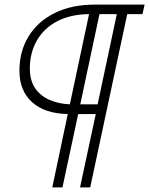

<svg xmlns="http://www.w3.org/2000/svg" viewBox="-20 -730 645 830"><path d="M64 -424Q64 -509 104 -573.5Q144 -638 217 -674Q290 -710 389 -710H605L596 -669H530L370 80H326L394 -237H318L250 80H206L273 -237Q173 -239 118.5 -288.5Q64 -338 64 -424ZM109 -434Q109 -382 132 -348.5Q155 -315 194.5 -298Q234 -281 282 -279L365 -669Q284 -668 227 -638Q170 -608 139.5 -555Q109 -502 109 -434ZM485 -669H410L327 -279H402Z"/></svg>

Font: Raleway Light
Style: Italic
Weight: 300
Italic angle: -12°
Designer: Matt McInerney, Pablo Impallari, Rodrigo Fuenzalida
Foundry: Matt McInerney, Pablo Impallari, Rodrigo Fuenzalida
Version: Version 4.026